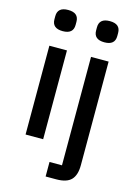

<svg xmlns="http://www.w3.org/2000/svg" viewBox="-138 -815 765 1086"><g transform="rotate(15 244.5 -271.5)"><path d="M122 -619Q60 -619 60 -672V-690Q60 -743 122 -743Q184 -743 184 -690V-672Q184 -619 122 -619ZM71 -520H174V0H71ZM315 -520H418V87Q418 145 391.5 172.5Q365 200 304 200H242V115H315ZM366 -619Q304 -619 304 -672V-690Q304 -743 366 -743Q428 -743 428 -690V-672Q428 -619 366 -619Z"/></g></svg>

Font: IBM Plex Sans Condensed Medium
Style: Regular
Weight: 500
Width: 3
Designer: Mike Abbink, Paul van der Laan, Pieter van Rosmalen
Foundry: Bold Monday
Version: Version 1.3